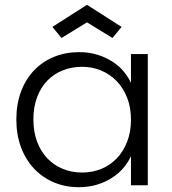

<svg xmlns="http://www.w3.org/2000/svg" viewBox="-20 -771 715 799"><path d="M48 -274Q48 -338 67.5 -390Q87 -442 122 -478.5Q157 -515 205 -534.5Q253 -554 309 -554Q350 -554 384.5 -543.5Q419 -533 446.5 -515.5Q474 -498 493.5 -475Q513 -452 525 -426V-546H595V0H525V-121Q513 -95 493 -71.5Q473 -48 445.5 -30.5Q418 -13 383.5 -2.5Q349 8 308 8Q252 8 204.5 -12Q157 -32 122 -69Q87 -106 67.5 -158Q48 -210 48 -274ZM525 -273Q525 -324 509 -364.5Q493 -405 465.5 -433.5Q438 -462 401 -477.5Q364 -493 322 -493Q279 -493 242 -478.5Q205 -464 177.5 -436Q150 -408 134.5 -367Q119 -326 119 -274Q119 -222 134.5 -181Q150 -140 177.5 -111.5Q205 -83 242 -68Q279 -53 322 -53Q364 -53 401 -68Q438 -83 465.5 -111.5Q493 -140 509 -181Q525 -222 525 -273ZM486 -659 448 -613 342 -678 236 -613 198 -659 342 -751Z"/></svg>

Font: SVN-Poppins Light
Style: Regular
Weight: 300
Designer: Ninad Kale (Devanagari), Jonny Pinhorn (Latin)
Foundry: Indian Type Foundry
Version: Version 3.002 2017; ttfautohint (v1.8.3)